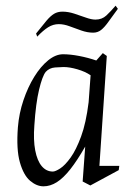

<svg xmlns="http://www.w3.org/2000/svg" viewBox="-20 -651 473 676"><path d="M133 5Q109 5 86 -14.5Q63 -34 50 -79.5Q37 -125 43 -203Q47 -252 62.5 -298Q78 -344 100.5 -380.5Q123 -417 149.5 -438.5Q176 -460 202 -460Q227 -460 258.5 -454Q290 -448 319 -438L342 -464L356 -454L330 -67H400L398 -52L298 2L271 -12L280 -135Q252 -86 227.5 -55Q203 -24 180 -9.5Q157 5 133 5ZM166 -47Q175 -47 192 -58Q209 -69 228.5 -96Q248 -123 265.5 -170.5Q283 -218 292 -291L299 -386Q280 -399 252.5 -407Q225 -415 204 -415Q194 -415 174 -413.5Q154 -412 141 -398Q129 -383 117.5 -335Q106 -287 101 -210Q97 -158 104 -121.5Q111 -85 127 -66Q143 -47 166 -47ZM111 -522 107 -533Q130 -562 144 -578.5Q158 -595 170.5 -602.5Q183 -610 200 -610Q220 -610 241.5 -603Q263 -596 282.5 -589Q302 -582 316 -582Q339 -582 354.5 -596.5Q370 -611 387 -631L395 -620Q375 -593 361.5 -574Q348 -555 336 -545.5Q324 -536 308 -536Q288 -536 266.5 -543.5Q245 -551 225 -558.5Q205 -566 187 -566Q167 -566 149.5 -555Q132 -544 111 -522Z"/></svg>

Font: Ancizar Serif Light
Style: Italic
Weight: 300
Italic angle: -4°
Designer: Cesar Puertas, Viviana Monsalve, Julian Moncada, Julian Prieto, Jose Castro, Felipe Aragon, Mariel Hernandez, Sara Alarc
Version: Version 8.100